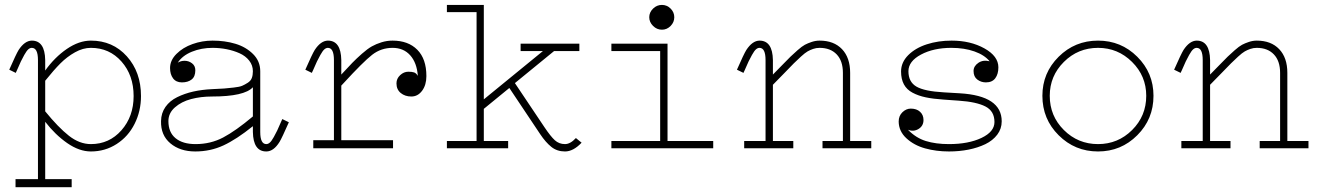

<svg xmlns="http://www.w3.org/2000/svg" viewBox="-20 -610 5436 790"><path d="M136.2 -362.8Q136.2 -413.1 110.8 -413.1Q103.5 -413.1 96.4 -407Q89.4 -400.9 79.8 -383.8Q70.3 -366.7 65.9 -357.2Q61.5 -347.7 49.3 -319.8Q47.9 -316.9 46.9 -314.7Q45.9 -312.5 44.9 -310.1L18.1 -323.2Q46.4 -387.7 56.6 -404.3Q81.5 -442.4 110.8 -442.9Q164.6 -442.9 166 -362.8V-319.8Q205.1 -374.5 255.1 -408.7Q305.2 -442.9 354 -442.9Q443.8 -442.9 502 -378.2Q560.1 -313.5 560.1 -214.8Q560.1 -152.8 533.9 -100.6Q507.8 -48.3 460.2 -17.6Q412.6 13.2 354 13.2Q306.2 13.2 256.6 -21.2Q207 -55.7 166 -108.9V127H274.9V160.2H43.9V127H136.2ZM166 -151.9Q219.7 -85.9 263.4 -51.5Q307.1 -17.1 354 -17.1Q429.7 -17.1 479.7 -74Q529.8 -130.9 529.8 -214.8Q529.8 -300.3 480 -356.7Q430.2 -413.1 354 -413.1Q321.3 -413.1 288.6 -394.8Q255.9 -376.5 228.8 -349.4Q201.7 -322.3 166 -277.8Z M1020.5 -90.8Q953.1 -36.6 899.4 -11.7Q845.7 13.2 783.7 13.2Q720.7 13.2 680.9 -20.3Q641.1 -53.7 642.6 -111.8Q643.1 -145 660.9 -170.2Q678.7 -195.3 709 -210.2Q739.3 -225.1 774.9 -233.2Q810.5 -241.2 852.5 -243.2Q886.2 -244.6 902.1 -245.8Q918 -247.1 941.9 -249.8Q965.8 -252.4 976.6 -257.1Q987.3 -261.7 999.5 -269.5Q1011.7 -277.3 1016.1 -289.1Q1020.5 -300.8 1020.5 -316.9Q1020.5 -341.3 1005.4 -360.6Q990.2 -379.9 965.6 -390.9Q940.9 -401.9 912.6 -407.5Q884.3 -413.1 854.5 -413.1Q808.6 -413.1 769.5 -397.2Q730.5 -381.3 711.4 -352.1Q724.1 -359.9 739.7 -359.9Q756.3 -359.9 770 -349.6Q783.7 -339.4 783.7 -320.8Q783.7 -294.9 768.6 -283Q753.4 -271 728.5 -271Q704.6 -271 692.1 -287.6Q679.7 -304.2 679.7 -330.1Q679.7 -361.8 706.1 -388.2Q732.4 -414.6 772.2 -428.7Q812 -442.9 854.5 -442.9Q905.3 -442.9 948.5 -429.9Q991.7 -417 1021.2 -387.7Q1050.8 -358.4 1050.8 -316.9V-66.9Q1050.8 -17.1 1075.7 -17.1Q1083 -17.1 1090.1 -23.2Q1097.2 -29.3 1106.7 -46.4Q1116.2 -63.5 1120.6 -73Q1125 -82.5 1137.2 -110.4Q1140.1 -116.7 1141.6 -120.1L1168.5 -106.9Q1140.1 -42.5 1130.4 -26.4Q1106 13.2 1075.7 13.2Q1022 13.2 1020.5 -66.9ZM672.9 -111.8Q672.9 -65.4 702.4 -41.3Q731.9 -17.1 784.7 -17.1Q846.7 -17.1 898.4 -44.4Q950.2 -71.8 1020.5 -130.9V-251Q985.4 -212.9 852.5 -212.9Q806.2 -212.9 766.4 -202.4Q726.6 -191.9 699.7 -168.2Q672.9 -144.5 672.9 -111.8Z M1595.2 -442.9Q1659.7 -442.9 1697 -405.3Q1734.4 -367.7 1734.4 -296.9Q1734.4 -260.3 1716.8 -236.6Q1699.2 -212.9 1672.4 -212.9Q1646.5 -212.9 1628.9 -227.3Q1611.3 -241.7 1611.3 -267.1Q1611.3 -286.6 1626.5 -300.8Q1641.6 -314.9 1660.2 -314.9Q1675.3 -314.9 1683.8 -312Q1692.4 -309.1 1699.2 -297.9Q1695.3 -351.6 1668 -382.3Q1640.6 -413.1 1595.2 -413.1Q1547.9 -413.1 1511.2 -384.5Q1474.6 -356 1392.1 -266.1Q1386.7 -260.7 1384.3 -257.8V-33.2H1597.2V0H1269V-33.2H1354V-362.8Q1354 -413.1 1329.1 -413.1Q1321.8 -413.1 1314.7 -407Q1307.6 -400.9 1298.1 -383.8Q1288.6 -366.7 1284.2 -357.2Q1279.8 -347.7 1267.6 -319.8Q1266.1 -316.9 1265.1 -314.7Q1264.2 -312.5 1263.2 -310.1L1236.3 -323.2Q1264.6 -387.7 1274.9 -404.3Q1299.8 -442.4 1329.1 -442.9Q1382.8 -442.9 1384.3 -362.8V-303.2Q1412.6 -334 1429.4 -351.3Q1446.3 -368.7 1469.2 -388.9Q1492.2 -409.2 1510 -419.2Q1527.8 -429.2 1549.8 -436Q1571.8 -442.9 1595.2 -442.9Z M2070.8 0H1818.8V-29.8H1940.9V-560.1H1818.8V-589.8H1970.7V-201.2L2213.9 -399.9H2122.1V-430.2H2363.8V-399.9H2259.8L2098.6 -268.1L2220.7 -85.9Q2245.6 -48.8 2262.9 -33Q2280.3 -17.1 2304.7 -17.1Q2326.7 -17.1 2349.6 -42L2373 -22.9Q2338.9 13.2 2304.7 13.2Q2272 13.2 2248.5 -5.6Q2225.1 -24.4 2202.6 -58.1L2075.7 -248L1970.7 -162.1V-29.8H2070.8Z M2703.6 -487.8Q2682.6 -487.8 2667 -503.4Q2651.4 -519 2651.4 -539.1Q2651.4 -559.1 2667 -574.5Q2682.6 -589.8 2703.6 -589.8Q2724.1 -589.8 2739.3 -574.7Q2754.4 -559.6 2754.4 -539.1Q2754.4 -518.6 2739.3 -503.2Q2724.1 -487.8 2703.6 -487.8ZM2726.6 -430.2V-29.8H2914.6V0H2495.6V-29.8H2696.3V-399.9H2495.6V-430.2Z M3129.9 -362.8Q3129.9 -413.1 3105 -413.1Q3097.7 -413.1 3090.6 -407Q3083.5 -400.9 3074 -383.8Q3064.5 -366.7 3060.1 -357.2Q3055.7 -347.7 3043.5 -319.8Q3042 -316.9 3041 -314.7Q3040 -312.5 3039.1 -310.1L3012.2 -323.2Q3040.5 -387.7 3050.8 -404.3Q3075.7 -442.4 3105 -442.9Q3158.7 -442.9 3160.2 -362.8V-303.2Q3173.8 -316.9 3198 -341.8Q3222.2 -366.7 3232.7 -377Q3243.2 -387.2 3261.5 -403.3Q3279.8 -419.4 3291.7 -425.8Q3303.7 -432.1 3319.8 -437.5Q3335.9 -442.9 3352.1 -442.9Q3411.1 -442.9 3444.6 -407.7Q3478 -372.6 3478 -310.1V-29.8H3564.9V0H3364.3V-29.8H3448.2V-310.1Q3448.2 -359.4 3422.6 -386.2Q3397 -413.1 3352.1 -413.1Q3338.4 -413.1 3325.7 -408.7Q3313 -404.3 3302.7 -398.4Q3292.5 -392.6 3275.4 -377Q3258.3 -361.3 3246.3 -349.4Q3234.4 -337.4 3207.3 -309.3Q3180.2 -281.2 3160.2 -261.2V-29.8H3244.1V0H3042V-29.8H3129.9Z M3884.8 13.2Q3832 13.2 3786.4 0.5Q3740.7 -12.2 3709.5 -41Q3678.2 -69.8 3677.7 -109.9Q3677.7 -133.3 3693.1 -148.2Q3708.5 -163.1 3727.5 -163.1Q3751.5 -163.1 3765.6 -150.1Q3779.8 -137.2 3779.8 -116.2Q3779.8 -91.8 3759.3 -79.3Q3738.8 -66.9 3715.8 -76.2Q3748.5 -42.5 3789.3 -29.8Q3830.1 -17.1 3884.8 -17.1Q3964.8 -17.1 4018.3 -42.5Q4071.8 -67.9 4071.8 -107.9Q4071.8 -152.8 4034.7 -171.9Q3997.6 -190.9 3924.8 -195.8L3862.8 -200.2Q3819.3 -203.1 3789.1 -209.5Q3758.8 -215.8 3734.9 -228.5Q3710.9 -241.2 3699.2 -262.9Q3687.5 -284.7 3687.5 -315.9Q3687.5 -353.5 3717 -383.1Q3746.6 -412.6 3793.5 -427.7Q3840.3 -442.9 3895.5 -442.9Q3973.1 -442.9 4030.5 -410.9Q4087.9 -378.9 4087.9 -333Q4087.9 -305.2 4075.2 -288.1Q4062.5 -271 4036.6 -271Q4016.6 -271 4001.2 -282.7Q3985.8 -294.4 3985.8 -317.9Q3985.8 -337.9 4005.4 -351.3Q4024.9 -364.7 4051.8 -357.9Q4030.8 -383.8 3989.3 -398.4Q3947.8 -413.1 3894.5 -413.1Q3821.3 -413.1 3769.5 -385.5Q3717.8 -357.9 3717.8 -316.9Q3717.8 -272.9 3750.7 -253.7Q3783.7 -234.4 3863.8 -230L3929.7 -226.1Q4101.6 -215.8 4101.6 -110.8Q4101.6 -80.1 4083.3 -55.9Q4064.9 -31.7 4034.2 -16.8Q4003.4 -2 3965.3 5.6Q3927.2 13.2 3884.8 13.2Z M4498 13.2Q4402.8 13.2 4335.9 -53.5Q4269 -120.1 4269 -215.8Q4269 -310.1 4335.9 -376.5Q4402.8 -442.9 4498 -442.9Q4592.8 -442.9 4659.4 -376.5Q4726.1 -310.1 4726.1 -215.8Q4726.1 -120.1 4659.4 -53.5Q4592.8 13.2 4498 13.2ZM4498 -17.1Q4580.1 -17.1 4638.2 -75Q4696.3 -132.8 4696.3 -215.8Q4696.3 -297.4 4637.9 -355.2Q4579.6 -413.1 4498 -413.1Q4415.5 -413.1 4357.4 -355.2Q4299.3 -297.4 4299.3 -215.8Q4299.3 -132.8 4357.4 -75Q4415.5 -17.1 4498 -17.1Z M4928.7 -362.8Q4928.7 -413.1 4903.8 -413.1Q4896.5 -413.1 4889.4 -407Q4882.3 -400.9 4872.8 -383.8Q4863.3 -366.7 4858.9 -357.2Q4854.5 -347.7 4842.3 -319.8Q4840.8 -316.9 4839.8 -314.7Q4838.9 -312.5 4837.9 -310.1L4811 -323.2Q4839.4 -387.7 4849.6 -404.3Q4874.5 -442.4 4903.8 -442.9Q4957.5 -442.9 4959 -362.8V-303.2Q4972.7 -316.9 4996.8 -341.8Q5021 -366.7 5031.5 -377Q5042 -387.2 5060.3 -403.3Q5078.6 -419.4 5090.6 -425.8Q5102.5 -432.1 5118.7 -437.5Q5134.8 -442.9 5150.9 -442.9Q5210 -442.9 5243.4 -407.7Q5276.9 -372.6 5276.9 -310.1V-29.8H5363.8V0H5163.1V-29.8H5247.1V-310.1Q5247.1 -359.4 5221.4 -386.2Q5195.8 -413.1 5150.9 -413.1Q5137.2 -413.1 5124.5 -408.7Q5111.8 -404.3 5101.6 -398.4Q5091.3 -392.6 5074.2 -377Q5057.1 -361.3 5045.2 -349.4Q5033.2 -337.4 5006.1 -309.3Q4979 -281.2 4959 -261.2V-29.8H5043V0H4840.8V-29.8H4928.7Z"/></svg>

Font: Compagnon Light
Style: Regular
Weight: 400
Designer: Juliette Duhe, Lea Pradine
Foundry: Velvetyne Type Foundry
Version: Version 1.000;PS 001.000;hotconv 1.0.88;makeotf.lib2.5.64775